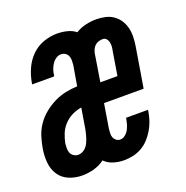

<svg xmlns="http://www.w3.org/2000/svg" viewBox="-112 -634 715 738"><g transform="rotate(-20 246.0 -265.0)"><path d="M103 8Q75 8 49.5 -2.5Q24 -13 9.5 -35Q-5 -57 -7.5 -85.5Q-10 -114 -5 -142Q-1 -166 6.5 -189.5Q14 -213 28.5 -234Q43 -255 63.5 -271.5Q84 -288 106.5 -299Q129 -310 153 -315Q177 -320 201 -321L215 -403Q216 -412 216 -422Q216 -432 212.5 -440Q209 -448 201.5 -453Q194 -458 184 -458Q173 -458 163 -451Q153 -444 146.5 -433.5Q140 -423 136.5 -412.5Q133 -402 132 -390Q131 -389 131 -388.5Q131 -388 131 -387H41Q41 -389 41.5 -390.5Q42 -392 42 -394Q47 -422 59 -449Q71 -476 92 -497Q113 -518 141 -528Q169 -538 197 -538Q218 -538 238 -533Q258 -528 273 -516Q292 -528 314 -533Q336 -538 357 -538Q376 -538 394 -534Q412 -530 426.5 -520Q441 -510 450.5 -495.5Q460 -481 464.5 -463.5Q469 -446 468.5 -427Q468 -408 465 -389L438 -225H276L260 -127Q259 -118 258.5 -108.5Q258 -99 261 -91Q264 -83 271 -77.5Q278 -72 287 -72Q298 -72 307.5 -79.5Q317 -87 322.5 -97.5Q328 -108 331 -118.5Q334 -129 336 -140Q336 -141 336 -141.5Q336 -142 336 -143H426Q426 -141 425.5 -139.5Q425 -138 425 -136Q422 -117 416 -99.5Q410 -82 400 -65Q390 -48 376.5 -33.5Q363 -19 346 -9.5Q329 0 310.5 4Q292 8 274 8Q252 8 231 1.5Q210 -5 195 -20Q175 -5 151 1.5Q127 8 103 8ZM290 -305H360L376 -403Q378 -411 378.5 -420Q379 -429 377 -437.5Q375 -446 369.5 -452Q364 -458 355 -458Q347 -458 338.5 -455.5Q330 -453 323.5 -447Q317 -441 313.5 -433.5Q310 -426 308 -417ZM116 -72Q124 -72 132.5 -76Q141 -80 147.5 -87Q154 -94 158 -102.5Q162 -111 165 -119.5Q168 -128 170 -136.5Q172 -145 174 -154L188 -239Q168 -236 149.5 -227Q131 -218 116.5 -202.5Q102 -187 94.5 -168.5Q87 -150 83 -130Q82 -120 82 -110Q82 -100 85.5 -91.5Q89 -83 97.5 -77.5Q106 -72 116 -72Z"/></g></svg>

Font: Iosevka Slab Medium Oblique
Style: Regular
Weight: 500
Italic angle: -9°
Monospace: yes
Designer: Belleve Invis
Foundry: Belleve Invis
Version: Version 11.1.1; ttfautohint (v1.8.3)